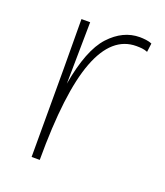

<svg xmlns="http://www.w3.org/2000/svg" viewBox="-101 -572 554 643"><g transform="rotate(20 176.5 -250.5)"><path d="M328 -463Q318 -467 308.5 -468Q299 -469 288 -469Q201 -469 157.5 -354.5Q114 -240 114 0H85V-314L84 -491H115L112 -271Q134 -398 181.5 -449.5Q229 -501 289 -501Q299 -501 311 -499.5Q323 -498 332 -494Z"/></g></svg>

Font: Livvic Thin
Style: Regular
Weight: 250
Designer: Jacques Le Bailly, Baron von Fonthausen
Version: Version 1.001; ttfautohint (v1.8.2)